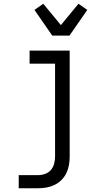

<svg xmlns="http://www.w3.org/2000/svg" viewBox="-20 -790 540 1025"><path d="M80 215V145H183Q202 145 220.5 138.5Q239 132 251.5 117.5Q264 103 269 84Q274 65 274 46V-450H138V-520H352V46Q352 69 348 91.5Q344 114 334 134.5Q324 155 308 171Q292 187 271.5 197Q251 207 228.5 211Q206 215 183 215ZM259 -600 164 -737 211 -770 305 -656 399 -770 446 -737 351 -600Z"/></svg>

Font: Iosevka srxl
Style: Regular
Weight: 400
Monospace: yes
Designer: Belleve Invis
Foundry: Belleve Invis
Version: Version 33.0.1; ttfautohint (v1.8.3)